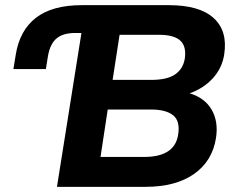

<svg xmlns="http://www.w3.org/2000/svg" viewBox="-20 -725 905 745"><path d="M201 0 296 -597H272Q224 -597 199 -575.5Q174 -554 166 -507L158 -457H32L41 -512Q56 -607 119.5 -656Q183 -705 297 -705H635Q754 -705 809 -655Q864 -605 850 -514Q842 -461 806 -421.5Q770 -382 716 -363Q775 -345 801.5 -299Q828 -253 818 -189Q804 -100 733 -50Q662 0 544 0ZM417 -415H567Q628 -415 659 -436Q690 -457 697 -497Q704 -545 679.5 -567.5Q655 -590 597 -590H444ZM370 -116H539Q657 -116 671 -201Q680 -255 652 -277.5Q624 -300 567 -300H398Z"/></svg>

Font: Winston
Style: Bold Italic
Weight: 700
Italic angle: -9°
Designer: Original fonts by Vernon Adams / Changes by Cristiano Sobral
Foundry: Original fonts by Vernon Adams / Changes by Cristiano Sobral
Version: Version 2.503;July 17, 2020;FontCreator 13.0.0.2655 64-bit